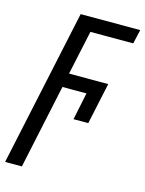

<svg xmlns="http://www.w3.org/2000/svg" viewBox="-155 -607 695 918"><g transform="rotate(15 192.5 -148.0)"><path d="M-38 240H45L134 -177H253L225 -42H298L342 -247H148L195 -466H407L423 -536H128Z"/></g></svg>

Font: Noto Sans Display SemiCondensed
Style: Italic
Weight: 400
Width: 4
Italic angle: -12°
Designer: Monotype Design Team
Foundry: Monotype Imaging Inc.
Version: Version 1.900